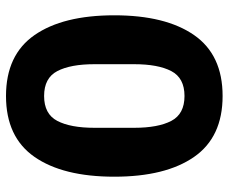

<svg xmlns="http://www.w3.org/2000/svg" viewBox="-81 -669 762 640"><g transform="rotate(90 300.0 -349.0)"><path d="M300 12Q163 12 97 -83Q31 -178 31 -349Q31 -520 97 -615Q163 -710 300 -710Q437 -710 503 -615Q569 -520 569 -349Q569 -178 503 -83Q437 12 300 12ZM300 -115Q360 -115 383 -159Q406 -203 406 -283V-415Q406 -495 383 -539Q360 -583 300 -583Q240 -583 217 -539Q194 -495 194 -415V-283Q194 -203 217 -159Q240 -115 300 -115Z"/></g></svg>

Font: IBM Plex Sans Hebrew
Style: Bold
Weight: 700
Designer: Mike Abbink, Paul van der Laan, Pieter van Rosmalen, Yanek Iontef
Foundry: Bold Monday
Version: Version 1.2